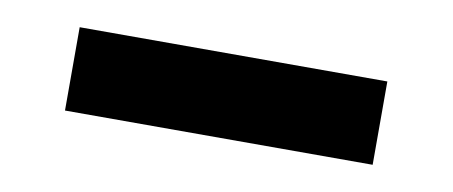

<svg xmlns="http://www.w3.org/2000/svg" viewBox="-28 -458 557 236"><g transform="rotate(10 250.0 -340.0)"><path d="M442 -288H58V-392H442Z"/></g></svg>

Font: Iosevka Extrabold
Style: Regular
Weight: 800
Monospace: yes
Designer: Belleve Invis
Foundry: Belleve Invis
Version: Version 32.5.0; ttfautohint (v1.8.4)